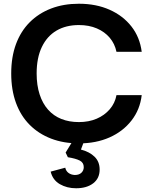

<svg xmlns="http://www.w3.org/2000/svg" viewBox="-20 -758 810 1027"><path d="M402 9Q320 9 253.5 -16.5Q187 -42 139 -90Q91 -138 65.5 -207.5Q40 -277 40 -365Q40 -453 65.5 -522Q91 -591 139 -639Q187 -687 253.5 -712.5Q320 -738 402 -738Q494 -738 566 -706Q638 -674 683 -616.5Q728 -559 738 -481H603Q594 -524 567 -556Q540 -588 498 -606Q456 -624 402 -624Q333 -624 282.5 -594.5Q232 -565 204 -507Q176 -449 176 -365Q176 -302 192 -253Q208 -204 237.5 -171Q267 -138 308.5 -121.5Q350 -105 402 -105Q455 -105 497 -123Q539 -141 567 -173.5Q595 -206 603 -249H738Q729 -172 683.5 -113.5Q638 -55 566 -23Q494 9 402 9ZM387 249Q338 249 300 227Q262 205 251 160L329 139Q333 157 346.5 167Q360 177 380 178Q403 178 415.5 166Q428 154 428 136Q428 112 407 101Q386 90 343 83L331 58L377 -17H435L413 42Q459 54 486 80.5Q513 107 513 149Q513 196 478.5 222.5Q444 249 387 249Z"/></svg>

Font: Mona Sans ExtraLight SemiBold
Style: Regular
Weight: 600
Version: Version 2.000